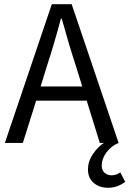

<svg xmlns="http://www.w3.org/2000/svg" viewBox="-20 -676 612 908"><path d="M492 212Q450 212 423 189Q396 166 396 125Q396 88 418.5 54Q441 20 471 0H452L390 -200H151L88 0H3L225 -656H319L541 0Q506 14 483.5 44.5Q461 75 461 107Q461 129 474.5 141Q488 153 507 153Q530 153 549 139L572 184Q535 212 492 212ZM203 -367 172 -267H369L338 -367Q307 -461 272 -588H268Q237 -471 203 -367Z"/></svg>

Font: Toshiba Sans
Style: Regular
Weight: 400
Designer: Paul D. Hunt
Foundry: Toshiba Corporation
Version: Version 2.020;PS 2.0;hotconv 1.0.86;makeotf.lib2.5.63406